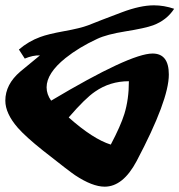

<svg xmlns="http://www.w3.org/2000/svg" viewBox="-45 -701 674 721"><path d="M609 -668Q581 -625 530 -606Q500 -595 425 -583Q356 -572 320 -555Q251 -523 201 -483Q130 -426 130 -373Q130 -347 147 -323Q444 -500 528 -500Q589 -500 589 -421Q589 -325 468 -96Q417 0 348 0Q302 0 237 -43Q216 -57 116 -136Q52 -187 22 -221Q-25 -275 -25 -323Q-25 -384 31 -432Q56 -452 105 -493Q79 -494 48 -481L26 -515Q62 -546 106 -562Q135 -573 196 -584Q257 -595 286 -606Q328 -623 413 -655Q482 -681 533 -681Q571 -681 609 -668ZM439 -396Q368 -396 312 -357Q275 -332 213 -260Q304 -179 371 -158Q408 -228 422 -273Q439 -328 439 -396Z"/></svg>

Font: To Be Continued
Style: Regular
Weight: 400
Version: Macromedia Fontographer 4.1.4 9/2/97